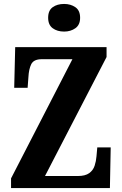

<svg xmlns="http://www.w3.org/2000/svg" viewBox="-20 -953 618 973"><path d="M36 0V-49L347 -653H192Q151 -653 138.5 -628Q126 -603 124 -562L120 -508H52L57 -714H520V-664L208 -61H374Q412 -61 432 -75.5Q452 -90 459.5 -113Q467 -136 469 -161L473 -206H541L537 0ZM305 -793Q270 -793 247 -810Q224 -827 224 -863Q224 -900 247 -916.5Q270 -933 305 -933Q338 -933 362 -916.5Q386 -900 386 -863Q386 -827 362 -810Q338 -793 305 -793Z"/></svg>

Font: Noto Serif ExtraCondensed ExtraBold
Style: Regular
Weight: 800
Width: 2
Designer: Monotype Design Team
Foundry: Monotype Imaging Inc.
Version: Version 2.013; ttfautohint (v1.8.4.7-5d5b)